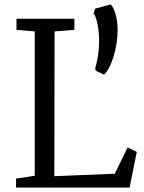

<svg xmlns="http://www.w3.org/2000/svg" viewBox="-20 -842 647 862"><path d="M52 0ZM136 -53V-701L54 -708V-758H314V-708L225 -701L224 -51L495 -62L553 -180L594 -160L562 0H52V-40ZM408 -537Q425 -597 425 -657Q425 -699 417.5 -735Q410 -771 400 -782L407 -803L477 -822Q491 -808 499.5 -775.5Q508 -743 508 -707Q508 -648 490 -589Q472 -530 447 -507L409 -525Z"/></svg>

Font: Martel
Style: Regular
Weight: 400
Designer: Dan Reynolds
Foundry: Dan Reynolds
Version: Version 1.001; ttfautohint (v1.1) -l 5 -r 5 -G 72 -x 0 -D la